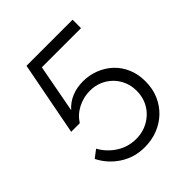

<svg xmlns="http://www.w3.org/2000/svg" viewBox="-198 -840 981 981"><g transform="rotate(-45 293.0 -349.0)"><path d="M284 12Q210 12 151 -26.5Q92 -65 61 -127L103 -159Q131 -109 178.5 -79Q226 -49 283 -49Q321 -49 352.5 -62Q384 -75 408 -98Q432 -121 445.5 -152.5Q459 -184 459 -222Q459 -259 445.5 -290Q432 -321 409 -343.5Q386 -366 355.5 -378.5Q325 -391 290 -391Q244 -391 202.5 -370Q161 -349 136 -310H74L151 -710H484V-649H201L152 -388Q179 -419 216.5 -434.5Q254 -450 299 -450Q345 -450 386.5 -433.5Q428 -417 459 -387.5Q490 -358 507.5 -316.5Q525 -275 525 -225Q525 -170 506 -127Q487 -84 454.5 -53Q422 -22 378.5 -5Q335 12 284 12Z"/></g></svg>

Font: Rising Sun Light
Style: Regular
Weight: 300
Designer: Matt McInerney, Pablo Impallari, Rodrigo Fuenzalida (Raleway font), Stephen Hutchings (Greek), Cristiano Sobral (main ch
Foundry: The Rising Sun Project Authors
Version: Version 4.327; ttfautohint (v1.8.4.7-5d5b-dirty)